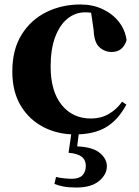

<svg xmlns="http://www.w3.org/2000/svg" viewBox="-20 -583 619 857"><path d="M314 17Q238 17 174.5 -15.5Q111 -48 73 -110.5Q35 -173 35 -264Q35 -362 76.5 -428.5Q118 -495 187 -529Q256 -563 339 -563Q394 -563 438.5 -542Q483 -521 511 -485Q539 -449 545 -404Q529 -351 478 -351Q447 -351 423.5 -372.5Q400 -394 398 -449L384 -545L461 -499Q433 -514 409.5 -521Q386 -528 360 -528Q316 -528 281 -499.5Q246 -471 226 -417Q206 -363 206 -286Q206 -176 255 -115Q304 -54 386 -54Q430 -54 465 -74Q500 -94 525 -129L544 -116Q507 -47 453 -15Q399 17 314 17ZM286 99 301 -5H334L323 82L306 70Q387 70 422 97Q457 124 457 159Q457 196 422 225Q387 254 321 254Q286 254 263 249.5Q240 245 223 238L230 207Q248 211 266.5 213Q285 215 301 215Q332 215 347.5 200Q363 185 363 157Q363 131 344.5 116.5Q326 102 286 99Z"/></svg>

Font: Noto Serif JP ExtraLight Black
Style: Regular
Weight: 900
Version: Version 2.003-H1;hotconv 1.1.1;makeotfexe 2.6.0